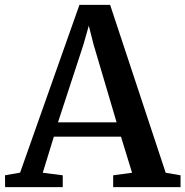

<svg xmlns="http://www.w3.org/2000/svg" viewBox="-34 -768 760 788"><path d="M48.5 -59.5 292 -748H418L646 -59L707 -48.5V0H430.5V-48.5L508 -59L462.5 -207H187L141.5 -59L223.5 -48.5V0H-13L-13.5 -48.5ZM444.5 -266 350 -585.5 330.5 -662.5 308 -583.5 204 -266Z"/></svg>

Font: Merriweather 36pt SemiBold
Style: Regular
Weight: 600
Version: Version 2.100